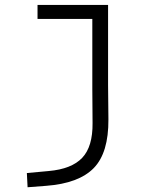

<svg xmlns="http://www.w3.org/2000/svg" viewBox="-20 -538 626 792"><path d="M93.8 234.4 90.8 175.8 180.7 167.5Q275.4 159.2 319.1 113Q362.8 66.9 361.8 -30.3L360.8 -170.9V-460H134.8V-517.6H425.8V-187.5L427.2 -45.9Q428.2 92.3 366.7 155.3Q305.2 218.3 170.9 228.5Z"/></svg>

Font: CaskaydiaMono NF Light
Style: Regular
Weight: 300
Designer: Aaron Bell
Foundry: Saja Typeworks
Version: Version 2111.001; ttfautohint (v1.8.4);Nerd Fonts 3.1.1